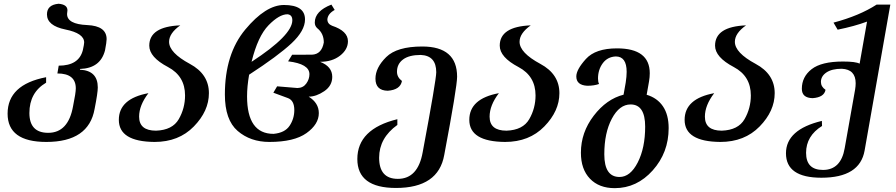

<svg xmlns="http://www.w3.org/2000/svg" viewBox="-20 -728 4658 998"><path d="M220.7 9.8Q19.5 9.8 19.5 -137.2Q19.5 -288.1 219.7 -326.7V-298.3Q132.8 -247.1 132.8 -140.6Q132.8 -37.6 230.5 -37.6Q335.4 -37.6 359.9 -176.8Q374 -245.6 374 -268.6Q374 -346.2 278.3 -346.2L285.2 -386.7Q390.1 -386.7 410.6 -467.3Q417.5 -498.5 417.5 -507.3Q417.5 -555.2 319.8 -574.7Q224.1 -594.2 224.1 -653.3Q224.1 -703.1 284.7 -708.5Q330.6 -704.6 330.6 -674.3Q330.6 -670.4 329.6 -665.3Q328.6 -660.2 328.6 -655.3Q328.6 -602.1 433.6 -597.7Q534.2 -593.3 534.2 -524.4Q534.2 -509.8 525.9 -466.3Q502 -373 396 -369.6L395.5 -365.7Q488.3 -361.3 488.3 -273.4Q488.3 -245.6 471.7 -161.6Q441.4 9.8 220.7 9.8Z M783.2 9.8Q597.7 8.3 597.7 -105Q597.7 -215.3 751.5 -243.7Q703.1 -180.7 703.1 -121.6Q703.1 -48.8 791 -48.8Q876.5 -51.8 909.2 -108.6Q941.9 -165.5 941.9 -231.9Q941.9 -332.5 853.5 -379.4Q755.9 -430.7 755.9 -490.7Q755.9 -589.8 917 -596.2Q858.9 -555.2 858.9 -510.7Q858.9 -454.1 966.8 -396Q1065.9 -342.8 1065.9 -243.7Q1065.9 -150.9 987.5 -70.6Q909.2 9.8 783.2 9.8Z M1380.4 9.8Q1281.7 9.8 1215.3 -47.4Q1148.9 -104.5 1148.9 -236.8Q1148.9 -447.3 1255.1 -574.7Q1361.3 -702.1 1456.1 -702.1Q1565.4 -702.1 1565.4 -627Q1565.4 -568.4 1495.4 -502.9Q1425.3 -437.5 1274.9 -339.8Q1264.2 -278.3 1264.2 -227.1Q1264.2 -32.2 1401.9 -32.2Q1460.9 -37.6 1485.4 -74.5Q1509.8 -111.3 1509.8 -155.8Q1509.8 -205.1 1477.5 -217.8L1400.9 -246.1L1420.4 -279.3L1525.9 -270.5Q1555.7 -271 1572 -293.7Q1588.4 -316.4 1588.4 -342.3Q1588.4 -396 1477.5 -409.2L1498.5 -443.4L1601.6 -443.8Q1652.3 -445.8 1663.1 -507.3Q1663.1 -554.2 1629.4 -581.1Q1616.2 -592.8 1616.2 -610.8Q1616.2 -670.4 1702.6 -704.1L1719.7 -676.3Q1684.1 -656.7 1681.6 -627.4Q1681.6 -604 1706.1 -594.2Q1788.6 -566.9 1788.6 -513.7Q1788.6 -470.7 1747.6 -438.7Q1706.5 -406.7 1643.6 -406.7Q1707 -382.3 1707 -328.6Q1707 -282.2 1665.3 -253.9Q1623.5 -225.6 1584.5 -225.6Q1637.2 -192.9 1637.2 -140.1Q1637.2 -82 1573 -36.1Q1508.8 9.8 1380.4 9.8ZM1287.6 -406.7Q1499.5 -544.9 1499.5 -622.6Q1499.5 -651.4 1474.1 -653.8Q1431.6 -653.8 1376 -596.9Q1320.3 -540 1287.6 -406.7Z M2038.1 249Q1837.4 249 1837.4 98.6Q1837.4 -57.6 2045.4 -108.4V-78.6Q1950.7 -10.7 1950.7 91.8Q1950.7 201.7 2047.9 201.7Q2152.8 201.7 2177.2 62.5Q2247.6 -313.5 2247.6 -352.5Q2247.6 -439 2167 -442.4Q2106.4 -442.4 2075 -418.9Q2043.5 -395.5 2043.5 -355Q2043.5 -326.7 2069.3 -307.1Q2061 -261.2 1995.6 -256.3Q1931.6 -257.3 1931.6 -319.3Q1931.6 -376 1987.3 -431.2Q2043 -486.3 2174.8 -486.3Q2356 -486.3 2356 -329.1Q2356 -276.4 2289.1 77.6Q2258.8 249 2038.1 249Z M2605 9.8Q2419.4 8.3 2419.4 -105Q2419.4 -215.3 2573.2 -243.7Q2524.9 -180.7 2524.9 -121.6Q2524.9 -48.8 2612.8 -48.8Q2698.2 -51.8 2731 -108.6Q2763.7 -165.5 2763.7 -231.9Q2763.7 -332.5 2675.3 -379.4Q2577.6 -430.7 2577.6 -490.7Q2577.6 -589.8 2738.8 -596.2Q2680.7 -555.2 2680.7 -510.7Q2680.7 -454.1 2788.6 -396Q2887.7 -342.8 2887.7 -243.7Q2887.7 -150.9 2809.3 -70.6Q2731 9.8 2605 9.8Z M3200.2 191.9Q3256.3 191.9 3294.9 116.5Q3333.5 41 3333.5 -69.8Q3333.5 -185.1 3257.8 -185.1Q3199.7 -185.1 3160.4 -111.3Q3121.1 -37.6 3121.1 74.2Q3121.1 191.9 3200.2 191.9ZM3175.3 250Q3093.8 250 3046.6 200.9Q2999.5 151.9 2999.5 65.9Q2999.5 -39.6 3066.2 -126.5Q3132.8 -213.4 3221.2 -235.8L3232.4 -298.8Q3237.3 -330.6 3237.3 -354.5Q3237.3 -434.6 3180.7 -434.6Q3137.7 -432.6 3113 -399.2Q3088.4 -365.7 3088.4 -319.8Q3088.4 -302.7 3093.8 -291.5Q3068.4 -282.2 3032.7 -282.2Q2975.6 -285.2 2975.6 -330.6Q2975.6 -366.2 3025.4 -421.4Q3075.2 -476.6 3187 -476.6Q3357.4 -476.6 3357.4 -347.2Q3357.4 -327.1 3353.5 -304.2L3341.3 -235.4Q3396 -219.2 3425.8 -175.5Q3455.6 -131.8 3455.6 -62Q3455.6 64.9 3373 157.5Q3290.5 250 3175.3 250Z M3724.1 9.8Q3538.6 8.3 3538.6 -105Q3538.6 -215.3 3692.4 -243.7Q3644 -180.7 3644 -121.6Q3644 -48.8 3731.9 -48.8Q3817.4 -51.8 3850.1 -108.6Q3882.8 -165.5 3882.8 -231.9Q3882.8 -332.5 3794.4 -379.4Q3696.8 -430.7 3696.8 -490.7Q3696.8 -589.8 3857.9 -596.2Q3799.8 -555.2 3799.8 -510.7Q3799.8 -454.1 3907.7 -396Q4006.8 -342.8 4006.8 -243.7Q4006.8 -150.9 3928.5 -70.6Q3850.1 9.8 3724.1 9.8Z M4249.5 195.8Q4065.4 195.8 4065.4 68.8Q4065.4 -54.7 4252 -99.6L4252.9 -73.2Q4169.9 -21.5 4169.9 66.4Q4169.9 155.3 4257.8 155.3Q4351.1 155.3 4370.6 42.5L4424.8 -262.7Q4427.7 -280.3 4427.7 -295.4Q4427.7 -367.2 4355.5 -370.6Q4304.2 -370.6 4275.6 -351.3Q4247.1 -332 4247.1 -302.2Q4247.1 -277.3 4271 -261.2Q4264.2 -222.2 4204.1 -217.8Q4147.9 -218.8 4147.9 -266.6Q4147.9 -328.6 4198.7 -368.4Q4249.5 -408.2 4361.8 -408.2Q4428.2 -408.2 4448.2 -397L4486.8 -615.7Q4420.9 -591.3 4334 -573.7L4312.5 -610.4Q4446.8 -646 4536.6 -704.1H4607.9L4474.1 54.7Q4449.2 195.8 4249.5 195.8Z"/></svg>

Font: Kelvinch
Style: Bold Italic
Weight: 700
Italic angle: -10°
Designer: Paul James Miller
Foundry: High-Logic / Made with FontCreator
Version: Version 3.30 September 23, 2016